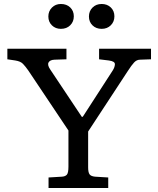

<svg xmlns="http://www.w3.org/2000/svg" viewBox="-20 -945 796 965"><path d="M224 0V-53L291 -57Q308 -58 316 -67Q324 -76 324 -108V-289L122 -591Q108 -611 95.5 -624Q83 -637 57 -641L17 -647V-700H314V-647L254 -645Q231 -644 224 -631Q217 -618 233 -595L391 -358H396L546 -590Q557 -607 557.5 -622Q558 -637 527 -641L478 -647V-700H739V-647L684 -645Q667 -645 654 -631Q641 -617 623 -589L423 -284V-104Q423 -79 430 -69Q437 -59 458 -57L524 -53V0ZM491 -800Q463 -800 445 -817.5Q427 -835 427 -862Q427 -889 445 -907Q463 -925 491 -925Q519 -925 537 -907.5Q555 -890 555 -863Q555 -836 537 -818Q519 -800 491 -800ZM286 -800Q259 -800 241 -817.5Q223 -835 223 -862Q223 -889 241 -907Q259 -925 286 -925Q315 -925 333 -907.5Q351 -890 351 -863Q351 -836 333 -818Q315 -800 286 -800Z"/></svg>

Font: Literata 7pt
Style: Regular
Weight: 400
Designer: Latin by Veronika Burian and Jose Scaglione. Greek by Irene Vlachou. Cyrillic by Vera Evstafieva.
Foundry: TypeTogether
Version: Version 3.002